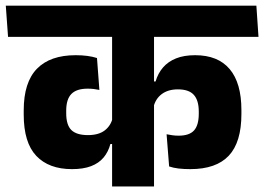

<svg xmlns="http://www.w3.org/2000/svg" viewBox="-44 -661 935 680"><path d="M-15.5 -530.5H871.5L864 -641H-23.5ZM40 -255Q40 -156 84.5 -109Q129 -62 211 -62Q251 -62 278.5 -72.5Q306 -83 322.8 -103Q339.5 -123 347 -151H362.5L355.5 -244.5Q348.5 -215.5 326.8 -199Q305 -182.5 267.5 -182.5Q227.5 -182.5 209 -200.2Q190.5 -218 190.5 -260V-269Q190.5 -309.5 208.8 -328.2Q227 -347 266.5 -347Q278 -347 288 -345.8Q298 -344.5 308 -342.5L299.5 -455.5Q284 -460.5 265.2 -463Q246.5 -465.5 224 -465.5Q133.5 -465.5 86.8 -417.5Q40 -369.5 40 -270ZM811 -271Q811 -367 769.5 -416.2Q728 -465.5 647 -465.5Q607.5 -465.5 579.5 -454.2Q551.5 -443 533.5 -422.2Q515.5 -401.5 507 -372.5H492L499 -279.5Q506 -310.5 528.5 -327.5Q551 -344.5 586 -344.5Q625 -344.5 642.5 -325Q660 -305.5 660 -266V-258.5Q660 -217.5 643.2 -199Q626.5 -180.5 588.5 -180.5Q576.5 -180.5 566.5 -182Q556.5 -183.5 546 -185.5L555 -71.5Q569.5 -66.5 588.2 -64.2Q607 -62 630 -62Q721.5 -62 766.2 -109.5Q811 -157 811 -257.5ZM501.5 -568.5H353V-0.5H501.5Z"/></svg>

Font: Anek Devanagari
Style: Bold
Weight: 700
Designer: Kailash Malviya (Devanagari) & Yesha Goshar (Latin)
Foundry: Ek Type
Version: Version 1.003